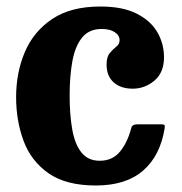

<svg xmlns="http://www.w3.org/2000/svg" viewBox="-20 -555 560 590"><path d="M29.5 -256.5Q29.5 -331.5 56.2 -394.8Q83 -458 140.2 -496.5Q197.5 -535 288.5 -535Q357 -535 400.2 -513Q443.5 -491 463.8 -455.5Q484 -420 484 -379Q484 -332 454.5 -307.2Q425 -282.5 388 -282.5Q351 -282.5 329.2 -302Q307.5 -321.5 307.5 -357Q307.5 -380.5 317.5 -392.2Q327.5 -404 337.5 -411.8Q347.5 -419.5 347.5 -431.5Q347.5 -446.5 332.5 -456.2Q317.5 -466 292.5 -466Q254 -466 232.5 -439.8Q211 -413.5 202.5 -367.5Q194 -321.5 194 -261.5Q194 -202.5 202 -157.2Q210 -112 230.2 -86.5Q250.5 -61 286.5 -61Q325.5 -61 348.8 -89.2Q372 -117.5 383.5 -162Q386 -173 402.5 -173H473.5Q483.5 -173 485.2 -171Q487 -169 486 -161Q472.5 -76.5 419.8 -30.8Q367 15 274.5 15Q183 15 129.2 -22.5Q75.5 -60 52.5 -122Q29.5 -184 29.5 -256.5Z"/></svg>

Font: Besley* Narrow
Style: Bold
Weight: 700
Width: 4
Designer: Owen Earl
Foundry: indestructible type*
Version: Version 3.000; ttfautohint (v1.8.3)